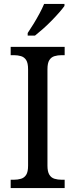

<svg xmlns="http://www.w3.org/2000/svg" viewBox="-20 -951 381 971"><path d="M34 0V-42H50Q70 -42 86.5 -47Q103 -52 112.5 -67Q122 -82 122 -113V-601Q122 -632 112.5 -647Q103 -662 86.5 -667Q70 -672 50 -672H34V-714H307V-672H292Q272 -672 255.5 -667Q239 -662 229.5 -647Q220 -632 220 -601V-113Q220 -83 229.5 -67.5Q239 -52 255.5 -47Q272 -42 292 -42H307V0ZM120 -784Q135 -806 150.5 -831.5Q166 -857 180 -883Q194 -909 203 -931H306V-921Q297 -908 280 -888.5Q263 -869 241.5 -847Q220 -825 198 -805.5Q176 -786 157 -771H120Z"/></svg>

Font: Noto Serif Thai SemiCondensed
Style: Regular
Weight: 400
Width: 4
Designer: Monotype Design Team
Foundry: Monotype Imaging Inc.
Version: Version 2.002